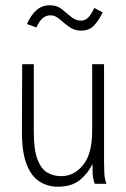

<svg xmlns="http://www.w3.org/2000/svg" viewBox="-20 -696 478 727"><path d="M199 11Q160 11 129 -9Q98 -29 80.5 -74.5Q63 -120 63 -197L64 -453H108V-197Q108 -130 121.5 -93.5Q135 -57 158.5 -43Q182 -29 212 -29Q260 -29 294.5 -71Q329 -113 329 -201V-453H374V-82Q374 -64 375 -41Q376 -18 383 0H339Q332 -17 331 -37.5Q330 -58 330 -75Q313 -39 282 -14Q251 11 199 11ZM337 -666 369 -649Q351 -613 333 -596.5Q315 -580 288 -580Q261 -580 241.5 -594.5Q222 -609 205.5 -623.5Q189 -638 171 -638Q155 -638 142 -627.5Q129 -617 118 -592L82 -605Q96 -637 117 -656.5Q138 -676 169 -676Q196 -676 214 -661.5Q232 -647 249 -632.5Q266 -618 287 -618Q302 -618 313 -628.5Q324 -639 337 -666Z"/></svg>

Font: Inconsolata SemiCondensed Light
Style: Regular
Weight: 300
Width: 4
Monospace: yes
Designer: Raph Levien, Cyreal, Brenton Simpson
Foundry: Raph Levien, Cyreal, Google
Version: Version 3.100; ttfautohint (v1.8.4.7-5d5b)